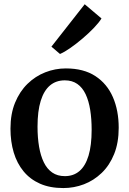

<svg xmlns="http://www.w3.org/2000/svg" viewBox="-20 -896 623 926"><path d="M30.5 -275.5Q30.5 -347 52.8 -401Q75 -455 112.8 -491.8Q150.5 -528.5 198.2 -547.2Q246 -566 297.5 -566Q383.5 -566 440 -529Q496.5 -492 524.5 -427.5Q552.5 -363 552.5 -279.5Q552.5 -207.5 530.5 -153Q508.5 -98.5 470.5 -62Q432.5 -25.5 384.8 -7.2Q337 11 285.5 11Q221 11 173.2 -10Q125.5 -31 93.8 -69.5Q62 -108 46.2 -160.5Q30.5 -213 30.5 -275.5ZM293 -46.5Q334.5 -46.5 363.2 -71Q392 -95.5 407 -145.2Q422 -195 422 -270Q422 -322.5 415 -366.2Q408 -410 392.8 -442Q377.5 -474 352.8 -491.2Q328 -508.5 292.5 -508.5Q250.5 -508.5 221.2 -484Q192 -459.5 176.5 -410Q161 -360.5 161 -285Q161 -232 168.5 -188.2Q176 -144.5 191.5 -112.8Q207 -81 232 -63.8Q257 -46.5 293 -46.5ZM269 -636 228 -671 388.5 -875.5 469.5 -807Q458 -788 433.5 -762.2Q409 -736.5 378.8 -710.8Q348.5 -685 319.5 -664.8Q290.5 -644.5 270 -636Z"/></svg>

Font: Merriweather 28pt SemiBold
Style: Regular
Weight: 600
Version: Version 2.100